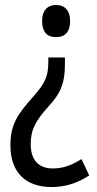

<svg xmlns="http://www.w3.org/2000/svg" viewBox="-20 -562 393 775"><path d="M263 -477C263 -520 241 -542 206 -542C174 -542 150 -522 150 -477C150 -430 173 -412 206 -412C241 -412 263 -432 263 -477ZM242 -302V-330H175V-311C175 -256 163 -227 115 -173C53 -103 22 -62 22 25C22 131 81 193 188 193C245 193 295 176 340 146L309 80C272 103 238 118 193 118C136 118 104 84 104 20C104 -39 123 -74 179 -136C228 -189 242 -232 242 -302Z"/></svg>

Font: Noto Sans Ethiopic Condensed
Style: Regular
Weight: 400
Width: 3
Designer: Monotype Design Team
Foundry: Monotype Imaging Inc.
Version: Version 2.102